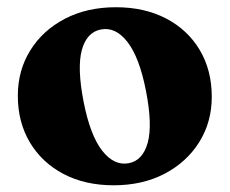

<svg xmlns="http://www.w3.org/2000/svg" viewBox="-20 -512 651 544"><path d="M308.5 -491.5Q389.5 -491.5 450.8 -459.5Q512 -427.5 546 -370.2Q580 -313 580 -237.5Q580 -166.5 544.8 -109.8Q509.5 -53 446.8 -20Q384 13 302 13Q221 13 159.8 -19.2Q98.5 -51.5 64.5 -108.8Q30.5 -166 30.5 -240.5Q30.5 -312.5 65.8 -369.2Q101 -426 163.8 -458.8Q226.5 -491.5 308.5 -491.5ZM344.5 -49.5Q384.5 -57 398.5 -107.5Q412.5 -158 393.5 -255Q375 -349.5 341.2 -393Q307.5 -436.5 266 -428.5Q226 -421 212 -370.8Q198 -320.5 217 -223Q235.5 -129 269.2 -85.5Q303 -42 344.5 -49.5Z"/></svg>

Font: Fraunces 9pt
Style: Bold
Weight: 700
Version: Version 1.000;[b76b70a41]